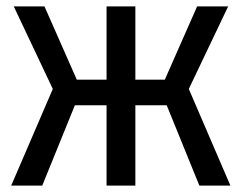

<svg xmlns="http://www.w3.org/2000/svg" viewBox="-20 -580 755 600"><path d="M403 0H313V-251H214L112 0H15L145 -302L23 -560H119L220 -331H313V-560H403V-331H495L596 -560H693L570 -302L700 0H603L501 -251H403Z"/></svg>

Font: Tektur SemiCondensed
Style: Regular
Weight: 400
Width: 4
Designer: Adam Jagosz
Foundry: Adam Jagosz
Version: Version 1.005;gftools[0.9.30]